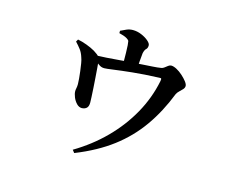

<svg xmlns="http://www.w3.org/2000/svg" viewBox="-93 -731 1185 944"><g transform="rotate(15 500.0 -258.5)"><path d="M341 57Q427 6 494.5 -62Q562 -130 607 -210.5Q652 -291 670 -380Q672 -390 670.5 -393Q669 -396 660 -395Q583 -392 525.5 -386Q468 -380 432.5 -375Q397 -370 386 -370Q371 -370 358.5 -379.5Q346 -389 321 -407L322 -420Q351 -421 384.5 -423Q418 -425 449.5 -428Q481 -431 506 -432Q531 -434 559.5 -436Q588 -438 614 -439.5Q640 -441 657 -444Q665 -445 672.5 -451Q680 -457 687.5 -462.5Q695 -468 702 -468Q714 -468 730 -459.5Q746 -451 761 -437.5Q776 -424 786 -411Q796 -398 796 -389Q796 -380 789 -372Q782 -364 773 -356Q764 -348 759 -338Q721 -241 667 -164.5Q613 -88 536.5 -30Q460 28 352 71ZM331 -152Q316 -152 304 -164.5Q292 -177 285 -194Q278 -211 278 -225Q278 -231 280 -240.5Q282 -250 282 -261Q282 -271 280.5 -288.5Q279 -306 276.5 -326Q274 -346 271 -364Q268 -382 264 -392Q257 -415 245.5 -430Q234 -445 219 -461L226 -473Q247 -469 271.5 -460Q296 -451 315 -440Q336 -427 343 -418Q350 -409 351 -390Q352 -381 353.5 -360.5Q355 -340 357 -314Q359 -288 360.5 -262.5Q362 -237 363 -217Q364 -197 364 -189Q364 -170 355.5 -161.5Q347 -153 331 -152ZM471 -401Q471 -407 471 -427Q471 -447 470.5 -470.5Q470 -494 469 -509Q468 -523 466.5 -529Q465 -535 455 -541Q447 -546 436.5 -549.5Q426 -553 414 -556V-568Q428 -575 443 -581.5Q458 -588 475 -588Q497 -588 518.5 -579Q540 -570 554.5 -557.5Q569 -545 569 -535Q569 -521 561.5 -514.5Q554 -508 550 -490Q548 -474 546 -447Q544 -420 544 -403Z"/></g></svg>

Font: Noto Serif KR SemiBold
Style: Regular
Weight: 600
Designer: Ryoko NISHIZUKA 西塚涼子 (kana & ideographs); Frank Grießhammer (Latin, Greek & Cyrillic); Wenlong ZHANG 张文龙 (bopomofo); San
Foundry: Adobe
Version: Version 2.003-H1;hotconv 1.1.1;makeotfexe 2.6.0